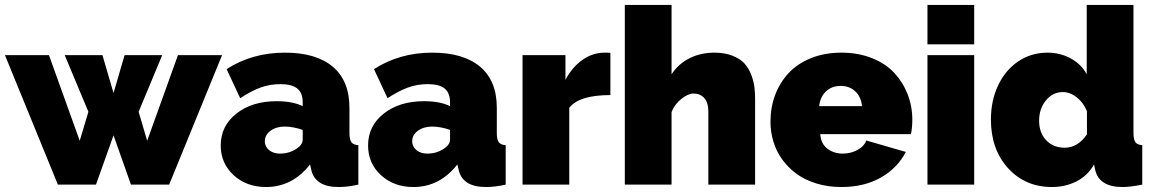

<svg xmlns="http://www.w3.org/2000/svg" viewBox="-30 -750 4690 780"><path d="M692.9 -525.9H872.1L657.2 0H502L431.2 -200.2L359.9 0H205.1L-9.8 -525.9H168.9L293.9 -178.2L329.1 -295.9L232.9 -525.9H386.2L431.2 -372.1L476.1 -525.9H628.9L533.2 -295.9L567.9 -178.2Z M866.7 -159.2Q866.7 -238.3 930.4 -288.6Q994.1 -338.9 1093.8 -338.9Q1158.7 -338.9 1199.7 -318.8V-335Q1199.7 -372.1 1178 -390.1Q1156.2 -408.2 1108.9 -408.2Q1066.4 -408.2 1028.3 -394.3Q990.2 -380.4 945.8 -351.1L890.6 -469.2Q994.6 -536.1 1127.4 -536.1Q1253.9 -536.1 1321.8 -479Q1389.6 -421.9 1389.6 -312V-210Q1389.6 -183.1 1397.5 -172.4Q1405.3 -161.6 1425.8 -160.2V0Q1381.8 9.8 1345.7 9.8Q1248.5 9.8 1233.9 -63L1229.5 -82Q1157.7 9.8 1050.8 9.8Q971.7 9.8 919.2 -38.3Q866.7 -86.4 866.7 -159.2ZM1174.8 -146Q1199.7 -162.1 1199.7 -183.1V-222.2Q1161.1 -235.8 1126.5 -235.8Q1092.3 -235.8 1069.1 -218.8Q1045.9 -201.7 1045.9 -175.8Q1045.9 -154.3 1063.2 -140.1Q1080.6 -126 1107.4 -126Q1145 -126 1174.8 -146Z M1465.3 -159.2Q1465.3 -238.3 1529.1 -288.6Q1592.8 -338.9 1692.4 -338.9Q1757.3 -338.9 1798.3 -318.8V-335Q1798.3 -372.1 1776.6 -390.1Q1754.9 -408.2 1707.5 -408.2Q1665 -408.2 1627 -394.3Q1588.9 -380.4 1544.4 -351.1L1489.3 -469.2Q1593.3 -536.1 1726.1 -536.1Q1852.5 -536.1 1920.4 -479Q1988.3 -421.9 1988.3 -312V-210Q1988.3 -183.1 1996.1 -172.4Q2003.9 -161.6 2024.4 -160.2V0Q1980.5 9.8 1944.3 9.8Q1847.2 9.8 1832.5 -63L1828.1 -82Q1756.3 9.8 1649.4 9.8Q1570.3 9.8 1517.8 -38.3Q1465.3 -86.4 1465.3 -159.2ZM1773.4 -146Q1798.3 -162.1 1798.3 -183.1V-222.2Q1759.8 -235.8 1725.1 -235.8Q1690.9 -235.8 1667.7 -218.8Q1644.5 -201.7 1644.5 -175.8Q1644.5 -154.3 1661.9 -140.1Q1679.2 -126 1706.1 -126Q1743.7 -126 1773.4 -146Z M2449.7 -363.8Q2322.8 -363.8 2282.7 -312V0H2092.8V-525.9H2267.1V-425.8Q2294.9 -478 2336.7 -507.1Q2378.4 -536.1 2425.8 -536.1Q2444.8 -536.1 2449.7 -535.2Z M3037.6 0H2847.7V-295.9Q2847.7 -333 2831.1 -351.6Q2814.5 -370.1 2786.6 -370.1Q2766.1 -370.1 2738.5 -348.6Q2710.9 -327.1 2698.2 -294.9V0H2508.3V-730H2698.2V-448.2Q2726.1 -490.7 2771.2 -513.4Q2816.4 -536.1 2872.6 -536.1Q2915 -536.1 2946.3 -523.4Q2977.5 -510.7 2994.6 -491.9Q3011.7 -473.1 3022 -445.8Q3032.2 -418.5 3034.9 -396Q3037.6 -373.5 3037.6 -346.2Z M3388.2 9.8Q3334 9.8 3287.4 -4.4Q3240.7 -18.6 3206.8 -43.2Q3172.9 -67.9 3148.4 -101.3Q3124 -134.8 3112.1 -174.1Q3100.1 -213.4 3100.1 -255.9Q3100.1 -313.5 3118.9 -363.8Q3137.7 -414.1 3173.3 -452.6Q3209 -491.2 3264.4 -513.7Q3319.8 -536.1 3388.2 -536.1Q3456.5 -536.1 3512.2 -513.9Q3567.9 -491.7 3603 -453.9Q3638.2 -416 3657.2 -367.2Q3676.3 -318.4 3676.3 -263.2Q3676.3 -234.4 3670.9 -205.1H3302.2Q3305.2 -165.5 3331.5 -145.8Q3357.9 -126 3394 -126Q3425.8 -126 3453.1 -140.6Q3480.5 -155.3 3489.3 -179.2L3649.9 -132.8Q3616.2 -67.4 3548.6 -28.8Q3481 9.8 3388.2 9.8ZM3297.9 -318.8H3472.2Q3467.8 -356.9 3444.6 -378.9Q3421.4 -400.9 3385.3 -400.9Q3349.1 -400.9 3325.7 -378.9Q3302.2 -356.9 3297.9 -318.8Z M3737.8 -569.8V-730H3927.7V-569.8ZM3737.8 0V-525.9H3927.7V0Z M3995.6 -264.2Q3995.6 -340.8 4024.7 -402.8Q4053.7 -464.8 4106.4 -500.5Q4159.2 -536.1 4225.6 -536.1Q4276.9 -536.1 4319.8 -512.7Q4362.8 -489.3 4384.8 -448.2V-730H4574.7V-210Q4574.7 -183.1 4582.5 -172.4Q4590.3 -161.6 4610.4 -160.2V0Q4561.5 9.8 4530.8 9.8Q4433.1 9.8 4418.5 -63L4414.6 -82Q4388.7 -36.1 4343.3 -13.2Q4297.9 9.8 4243.7 9.8Q4134.8 9.8 4065.2 -66.9Q3995.6 -143.6 3995.6 -264.2ZM4385.7 -204.1V-297.9Q4372.1 -332.5 4344.7 -354.2Q4317.4 -376 4287.6 -376Q4246.6 -376 4219 -342Q4191.4 -308.1 4191.4 -259.8Q4191.4 -210.4 4220.2 -180.2Q4249 -149.9 4295.4 -149.9Q4348.6 -149.9 4385.7 -204.1Z"/></svg>

Font: Rawline Black
Style: Regular
Weight: 900
Designer: Matt McInerney, Pablo Impallari, Rodrigo Fuenzalida
Foundry: Matt McInerney, Pablo Impallari, Rodrigo Fuenzalida
Version: Version 4.020;PS 004.020;hotconv 1.0.88;makeotf.lib2.5.64775